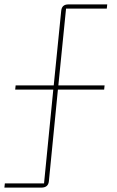

<svg xmlns="http://www.w3.org/2000/svg" viewBox="-23 -718 531 872"><path d="M-3 134H165C185 134 197 125 199 105L240 -311H450L452 -330H242L277 -679H462L464 -698H288C268 -698 257 -689 255 -669L221 -330H48L46 -311H219L177 115H-1Z"/></svg>

Font: IBM Plex Thai Looped Thin
Style: Regular
Weight: 100
Designer: Mike Abbink, Paul van der Laan, Pieter van Rosmalen, Ben Mitchell, Mark Frömberg
Foundry: Bold Monday
Version: Version 1.0